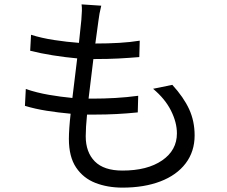

<svg xmlns="http://www.w3.org/2000/svg" viewBox="-20 -812 1040 878"><path d="M540 46Q472 46 416.5 24.5Q361 3 328 -46Q295 -95 295 -177Q295 -198 297 -227.5Q299 -257 303 -292Q247 -297 193.5 -305.5Q140 -314 94 -328L98 -405Q148 -388 203 -378.5Q258 -369 311 -364L333 -545Q278 -550 221.5 -559Q165 -568 118 -580L122 -653Q169 -638 227.5 -629Q286 -620 341 -616L352 -721Q354 -747 354.5 -762.5Q355 -778 353 -792L443 -786Q438 -766 435 -749.5Q432 -733 430 -716L416 -613Q474 -613 525 -616Q576 -619 619 -626L617 -551Q569 -547 522 -544.5Q475 -542 414 -542H407L385 -361H404Q455 -361 507.5 -364Q560 -367 612 -374L610 -298Q561 -293 513 -290.5Q465 -288 414 -288H378Q372 -228 372 -189Q372 -116 413.5 -74Q455 -32 540 -32Q654 -32 721.5 -78.5Q789 -125 789 -202Q789 -252 762 -306Q735 -360 680 -406L768 -424Q820 -367 845 -312.5Q870 -258 870 -193Q870 -119 829 -65Q788 -11 713.5 17.5Q639 46 540 46Z"/></svg>

Font: Chocolate Classical Sans
Style: Regular
Weight: 400
Designer: 田海東、宇文滿月
Foundry: Moonlit Owen
Version: Version 1.001